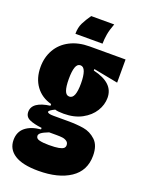

<svg xmlns="http://www.w3.org/2000/svg" viewBox="-153 -744 716 958"><g transform="rotate(20 205.0 -265.0)"><path d="M7 40Q7 -3 36.5 -27Q66 -51 118 -56V-64Q75 -69 51.5 -80Q28 -91 28 -117Q28 -144 52 -160.5Q76 -177 122 -183V-192Q69 -206 39 -247Q9 -288 9 -348Q9 -400 32.5 -441Q56 -482 100.5 -505Q145 -528 205 -528H395V-405L265 -430V-422Q321 -409 348.5 -383Q376 -357 376 -317Q376 -280 355 -246Q334 -212 293.5 -190Q253 -168 197 -168Q164 -168 151 -173Q136 -166 128.5 -160.5Q121 -155 121 -151Q121 -146 129.5 -143.5Q138 -141 154 -141H229Q277 -141 313.5 -135Q350 -129 378.5 -102.5Q407 -76 407 -21Q407 59 344 101Q281 143 175 143Q91 143 49 116Q7 89 7 40ZM265 -25Q265 -39 254.5 -46Q244 -53 231 -54.5Q218 -56 201 -56H161Q133 -45 122.5 -37Q112 -29 112 -20Q112 -5 131.5 -0.5Q151 4 181 4Q215 4 233 0.5Q251 -3 258 -9Q265 -15 265 -25ZM227 -339Q227 -379 219 -401.5Q211 -424 194 -424Q177 -424 169.5 -402.5Q162 -381 162 -340Q162 -300 169.5 -279Q177 -258 194 -258Q211 -258 219 -278.5Q227 -299 227 -339ZM260 -563H116Q116 -596 128 -620.5Q140 -645 160 -673H282Q269 -639 264.5 -612.5Q260 -586 260 -563Z"/></g></svg>

Font: Bricolage Grotesque 96pt Condensed ExBd
Style: Regular
Weight: 800
Width: 3
Designer: Mathieu Triay
Foundry: Atelier Triay
Version: Version 1.001;Glyphs 3.2 (3207)